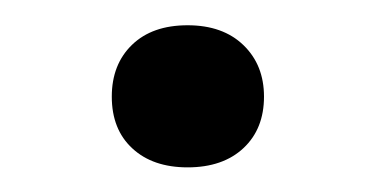

<svg xmlns="http://www.w3.org/2000/svg" viewBox="-20 -356 298 152"><path d="M128.5 -223.5Q101 -223.5 84.8 -238.5Q68.5 -253.5 68.5 -279.5Q68.5 -305 84.5 -320.5Q100.5 -336 128.5 -336Q156.5 -336 172.8 -320.2Q189 -304.5 189 -279.5Q189 -254 172.8 -238.8Q156.5 -223.5 128.5 -223.5Z"/></svg>

Font: Encode Sans Exp
Style: Regular
Weight: 400
Width: 7
Designer: Multiple Designers
Foundry: Impallari Type
Version: Version 3.002; ttfautohint (v1.8.3) -l 8 -r 50 -G 200 -x 14 